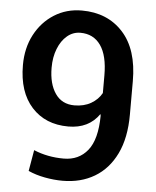

<svg xmlns="http://www.w3.org/2000/svg" viewBox="-52 -766 665 820"><g transform="rotate(5 280.0 -355.5)"><path d="M246.6 10.3Q209.5 10.3 170.4 2.9Q131.3 -4.4 99.1 -19L114.7 -109.4Q173.8 -84.5 243.2 -84.5Q308.1 -84.5 345.9 -131.6Q383.8 -178.7 384.8 -280.3L383.3 -287.6Q338.4 -222.7 251 -222.7Q152.3 -222.7 93.8 -287.4Q35.2 -352.1 35.2 -467.3Q35.2 -540.5 65.4 -597.9Q95.7 -655.3 147.9 -688.2Q200.2 -721.2 266.1 -721.2Q376 -721.2 442.4 -648.4Q508.8 -575.7 508.8 -439.9V-296.4Q508.8 -196.3 475.6 -127.9Q442.4 -59.6 383.5 -24.7Q324.7 10.3 246.6 10.3ZM269 -314.9Q310.1 -314.9 340.1 -332.3Q370.1 -349.6 385.7 -377.9V-453.6Q385.7 -538.6 355 -582.3Q324.2 -626 268.1 -626Q236.3 -626 211.4 -605Q186.5 -584 172.4 -548.1Q158.2 -512.2 158.2 -467.3Q158.2 -397.9 186.8 -356.4Q215.3 -314.9 269 -314.9Z"/></g></svg>

Font: Roboto Slab Medium
Style: Regular
Weight: 500
Designer: Google
Version: Version 2.001; ttfautohint (v1.8.3)